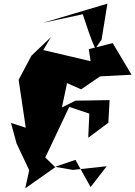

<svg xmlns="http://www.w3.org/2000/svg" viewBox="-20 -970 740 1051"><path d="M573 -298 580 -422 393 -419 319 -382 347 -515 424 -481 528 -552 700 -561 597 -734 466 -701 476 -635 217 -696 259 -767 152 -665 82 -533 121 -271 40 -297 71 -184 140 -38 118 61 290 -60 393 -95 476 54 564 -60 379 -40 280 -57 228 -108 359 -385 469 -348 463 -216ZM536 -753 568 -950 215 -845 433 -892C455 -829 474 -763 502 -704Z"/></svg>

Font: Asimov Silicon
Style: Regular
Weight: 400
Designer: Google
Version: Version 2.000980; 2014